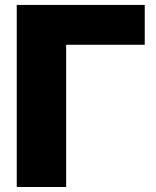

<svg xmlns="http://www.w3.org/2000/svg" viewBox="-20 -747 625 767"><path d="M558.2 -727.3V-568.2H244.3V0H46.9V-727.3Z"/></svg>

Font: Inter P Black
Style: Regular
Weight: 900
Designer: Rasmus Andersson
Foundry: rsms
Version: Version 3.018;git-588b23468